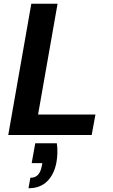

<svg xmlns="http://www.w3.org/2000/svg" viewBox="-20 -720 602 1024"><path d="M24 0 147 -700H287L183 -109H489L469 0ZM132 284 142 228Q168 228 182.5 212.5Q197 197 203 165L206 150H149L168 44H283Q287 71 286 97Q285 123 281 146Q269 210 231.5 247Q194 284 132 284Z"/></svg>

Font: DM Sans 17pt ExtraBold
Style: Italic
Weight: 800
Italic angle: -10°
Version: Version 4.004;gftools[0.9.30]